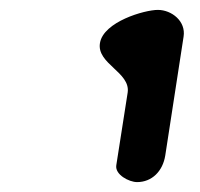

<svg xmlns="http://www.w3.org/2000/svg" viewBox="-20 -707 405 388"><path d="M182 -620C175 -578 244 -561 238 -520L215 -373C212 -354 241 -339 257 -339C287 -339 309 -361 314 -393L351 -633C356 -664 327 -687 299 -687C272 -687 189 -663 182 -620Z"/></svg>

Font: Asimov Print
Style: Regular
Weight: 500
Designer: Google
Version: Version 2.000980: 2014